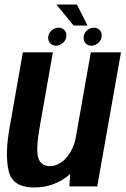

<svg xmlns="http://www.w3.org/2000/svg" viewBox="-20 -828 558 853"><path d="M288 0 292 -55Q223.5 5 132 5Q35.5 5 18.5 -68.5Q1.5 -142 22 -257.5L81.5 -595.5H215L156 -261.5Q138.5 -160.5 150.5 -125.2Q162.5 -90 201.5 -90Q241.5 -90 275 -127.5Q304 -160.5 315.5 -210.5L383.5 -595.5H517.5L412 0ZM386 -625Q370.5 -625 361 -635Q351.5 -645 351.5 -660Q351.5 -678.5 365.5 -691.8Q379.5 -705 397.5 -705Q412.5 -705 422.2 -695Q432 -685 432 -670.5Q432 -652 417.8 -638.5Q403.5 -625 386 -625ZM229 -625Q213.5 -625 203.8 -635Q194 -645 194 -660Q194 -678.5 208.2 -691.8Q222.5 -705 240.5 -705Q255.5 -705 265.2 -695Q275 -685 275 -670.5Q275 -652 260.8 -638.5Q246.5 -625 229 -625ZM307 -714.5 230.5 -808H321.5L369 -714.5Z"/></svg>

Font: Anybody SemiBold
Style: Italic
Weight: 600
Italic angle: -10°
Designer: Tyler Finck
Foundry: Etcetera Type Company
Version: Version 1.010; ttfautohint (v1.8.3) -l 8 -r 50 -G 200 -x 14 